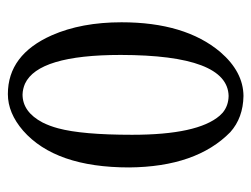

<svg xmlns="http://www.w3.org/2000/svg" viewBox="-98 -552 660 505"><g transform="rotate(90 232.5 -300.0)"><path d="M232.9 -570.8Q125.5 -568.4 125 -287.1Q125 -70.3 200.7 -35.2Q214.4 -29.3 229 -28.8Q274.9 -28.8 302.7 -81.5Q312 -100.1 317.9 -122.1Q335 -185.1 335 -316.9Q335 -489.3 284.7 -547.4Q280.3 -552.2 276.9 -555.2Q258.8 -570.3 232.9 -570.8ZM228 9.8Q124.5 9.8 73.2 -106Q39.1 -183.6 39.1 -289.1Q39.1 -456.1 117.2 -548.8Q169.4 -609.4 232.9 -609.9Q290.5 -608.9 328.1 -575.2Q419.4 -485.8 420.9 -309.1Q420.9 -115.2 324.2 -30.3Q277.8 9.8 228 9.8Z"/></g></svg>

Font: Linux Biolinum O
Style: Regular
Weight: 400
Designer: Philipp H. Poll
Foundry: Philipp H. Poll
Version: Version 1.0.4